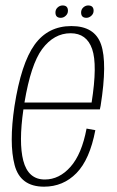

<svg xmlns="http://www.w3.org/2000/svg" viewBox="-20 -698 441 722"><path d="M145.5 4Q56.5 4 35 -77.2Q13.5 -158.5 34.5 -299Q59.5 -459.5 110 -529.8Q160.5 -600 248.5 -600Q336 -600 360 -531Q384 -462 358.5 -301Q357 -292 355.5 -286.5H68Q50 -161.5 67.5 -94Q86 -23 148.5 -23Q203 -23 245.2 -70.8Q287.5 -118.5 305.5 -214.5L338.5 -208.5Q317.5 -98 267.5 -47Q217.5 4 145.5 4ZM72 -312.5H324.5Q347 -455 326.5 -513.5Q306 -573 245.5 -573Q183 -573 138.5 -513.5Q96 -456 72 -312.5ZM208.5 -631Q188.5 -631 188.5 -651Q188.5 -662.5 196.8 -670Q205 -677.5 215.5 -677.5Q235.5 -677.5 235.5 -657.5Q235.5 -646.5 227.2 -638.8Q219 -631 208.5 -631ZM305 -631Q285 -631 285 -651Q285 -662.5 293.2 -670Q301.5 -677.5 311.5 -677.5Q332 -677.5 332 -657.5Q332 -646.5 323.5 -638.8Q315 -631 305 -631Z"/></svg>

Font: Anybody ExtraLight
Style: Italic
Weight: 200
Italic angle: -10°
Designer: Tyler Finck
Foundry: Etcetera Type Company
Version: Version 1.010; ttfautohint (v1.8.3) -l 8 -r 50 -G 200 -x 14 